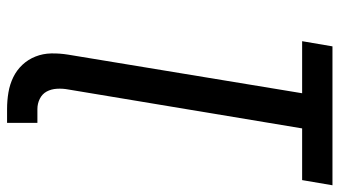

<svg xmlns="http://www.w3.org/2000/svg" viewBox="-234 -542 984 557"><g transform="rotate(90 258.5 -263.0)"><path d="M336 209H296Q271 209 247.5 205Q224 201 203.5 191Q183 181 167.5 164.5Q152 148 143.5 126.5Q135 105 134.5 81Q134 57 138 32L250 -647H99L114 -735H517L502 -647H352L239 32Q236 48 237 64.5Q238 81 245 94Q252 107 266 114Q280 121 296 121H336Z"/></g></svg>

Font: Iosevka SS04 Semibold
Style: Italic
Weight: 600
Italic angle: -9°
Monospace: yes
Designer: Belleve Invis
Foundry: Belleve Invis
Version: Version 19.0.0; ttfautohint (v1.8.4)